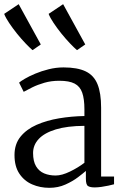

<svg xmlns="http://www.w3.org/2000/svg" viewBox="-50 -889 588 920"><path d="M19.5 -146Q19.5 -198.5 48.2 -234Q77 -269.5 125.2 -290.8Q173.5 -312 233 -322Q292.5 -332 354.5 -333V-365Q354.5 -414.5 344 -444.8Q333.5 -475 307.5 -488.5Q281.5 -502 234.5 -502Q195.5 -502 162.8 -492.5Q130 -483 104.8 -470.5Q79.5 -458 63.5 -449L41.5 -493Q48.5 -499.5 68.8 -511.5Q89 -523.5 118.8 -536Q148.5 -548.5 183.5 -557.2Q218.5 -566 254.5 -566Q321 -566 360.5 -547Q400 -528 417.2 -485.5Q434.5 -443 434.5 -373V-43H496.5V-6Q485.5 -3 469.5 0.5Q453.5 4 436 6.5Q418.5 9 403.5 9Q382 9 371.8 2.5Q361.5 -4 361.5 -33V-70Q349 -59 323.8 -39.8Q298.5 -20.5 263.5 -4.8Q228.5 11 186.5 11Q142 11 104 -5.5Q66 -22 42.8 -56.8Q19.5 -91.5 19.5 -146ZM216.5 -48Q246.5 -48 285.5 -67Q324.5 -86 354.5 -109V-286Q271.5 -285.5 217 -268.8Q162.5 -252 135.5 -223Q108.5 -194 108.5 -156Q108.5 -116 122.8 -92.2Q137 -68.5 161.5 -58.2Q186 -48 216.5 -48ZM318.5 -649Q305 -660.5 285 -681.5Q265 -702.5 244.2 -728.2Q223.5 -754 206.8 -779Q190 -804 183 -822.5L252.5 -869L358.5 -676L319.5 -649ZM105.5 -649Q92 -660.5 72 -681.5Q52 -702.5 31.2 -728.2Q10.5 -754 -6.2 -779Q-23 -804 -30 -822.5L39.5 -869L145.5 -676L106.5 -649Z"/></svg>

Font: Merriweather 7pt Light
Style: Regular
Weight: 300
Designer: Eben Sorkin
Foundry: Eben Sorkin
Version: Version 2.200;gftools[0.9.31]